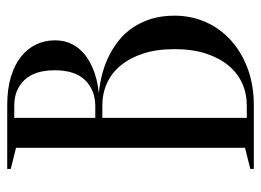

<svg xmlns="http://www.w3.org/2000/svg" viewBox="-118 -622 740 545"><g transform="rotate(-90 252.5 -350.0)"><path d="M45 0V-10L105 -25V-675L45 -690V-700H225Q272 -700 306.5 -689.5Q341 -679 364 -660.5Q387 -642 398.5 -617.5Q410 -593 410 -565Q410 -543 403.5 -526Q397 -509 386.5 -496.5Q376 -484 362.5 -474.5Q349 -465 335 -459Q302 -444 260 -440Q322 -434 370 -409Q391 -398 410.5 -382.5Q430 -367 445.5 -344.5Q461 -322 470.5 -292.5Q480 -263 480 -225Q480 -178 462 -137Q444 -96 410.5 -65.5Q377 -35 330 -17.5Q283 0 225 0ZM190 -430V-20H225Q259 -20 288 -33Q317 -46 338.5 -72Q360 -98 372.5 -136Q385 -174 385 -225Q385 -276 372.5 -314Q360 -352 338.5 -378Q317 -404 288 -417Q259 -430 225 -430ZM190 -450H225Q270 -451 297.5 -479.5Q325 -508 325 -565Q325 -622 297.5 -651Q270 -680 225 -680H190Z"/></g></svg>

Font: Oranienbaum
Style: Regular
Weight: 400
Designer: Oleg Pospelov and Jovanny Lemonad
Foundry: Oleg Pospelov and jovanny Lemonad
Version: Version 1.001; ttfautohint (v0.91) -l 8 -r 50 -G 200 -x 0 -w